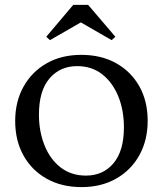

<svg xmlns="http://www.w3.org/2000/svg" viewBox="-20 -754 665 784"><path d="M313 10Q232 10 171 -24Q110 -58 76 -119Q42 -180 42 -260Q42 -339 76 -400Q110 -461 170.5 -495.5Q231 -530 312 -530Q393 -530 454 -496Q515 -462 549 -401.5Q583 -341 583 -261Q583 -182 549.5 -121Q516 -60 455 -25Q394 10 313 10ZM331 -37Q401 -37 443.5 -87.5Q486 -138 486 -234Q486 -304 463 -360.5Q440 -417 397.5 -450.5Q355 -484 295 -484Q225 -484 182 -433.5Q139 -383 139 -286Q139 -217 162 -160Q185 -103 228 -70Q271 -37 331 -37ZM184 -590 169 -604 279 -734H340L451 -604L436 -590L311 -662H309Z"/></svg>

Font: Hedvig Letters Serif 18pt
Style: Regular
Weight: 400
Designer: Alexander Örn & Tor Weibull
Foundry: Kanon Foundry
Version: Version 1.000